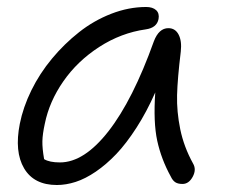

<svg xmlns="http://www.w3.org/2000/svg" viewBox="-20 -468 641 544"><path d="M141.1 56.2Q76.2 56.2 48.3 9Q20.5 -38.1 36.1 -117.2Q45.4 -164.1 68.8 -211.9Q92.3 -259.8 127.2 -301.8Q162.1 -343.8 203.9 -376.7Q245.6 -409.7 295.2 -429Q344.7 -448.2 394 -448.2Q412.6 -448.2 422.4 -439.2Q432.1 -430.2 429.2 -414.1Q424.3 -389.2 393.1 -384.8Q323.2 -375 261.2 -335Q199.2 -294.9 159.4 -237.5Q119.6 -180.2 106.9 -117.2Q100.6 -88.4 100.1 -68.1Q99.6 -47.9 105 -17.1Q120.1 -7.8 149.9 -7.8Q218.3 -7.8 287.4 -96.2Q356.4 -184.6 416 -351.1Q430.2 -388.2 457 -388.2Q476.6 -388.2 486.1 -369.9Q495.6 -351.6 492.2 -321.8Q482.9 -245.1 481.7 -198.5Q480.5 -151.9 490.7 -101.8Q501 -51.8 526.9 -4.9Q537.1 12.2 526.1 32.7Q515.1 53.2 497.1 53.2Q483.9 53.2 476.6 48.3Q469.2 43.5 463.9 32.2Q437 -16.6 425.5 -69.1Q414.1 -121.6 419.9 -206.1Q395.5 -150.9 366.7 -106.2Q337.9 -61.5 309.6 -31.7Q281.2 -2 251.5 18.3Q221.7 38.6 194.3 47.4Q167 56.2 141.1 56.2Z"/></svg>

Font: Shantell Sans Bouncy
Style: Italic
Weight: 300
Italic angle: -11.31°
Designer: Stephen Nixon, Anya Danilova, Shantell Martin
Foundry: Arrow Type
Version: Version 1.006;[9816181b4]